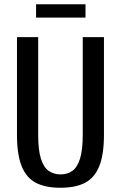

<svg xmlns="http://www.w3.org/2000/svg" viewBox="-20 -875 570 905"><path d="M265 10Q194 10 149 -13.5Q104 -37 82 -92Q60 -147 60 -240V-700H160V-240Q160 -167 173 -126.5Q186 -86 209.5 -69.5Q233 -53 265 -53Q298 -53 321 -69.5Q344 -86 357 -126.5Q370 -167 370 -240V-700H470V-240Q470 -147 448 -92Q426 -37 381 -13.5Q336 10 265 10ZM150 -792V-855H383V-792Z"/></svg>

Font: Cuprum Medium
Style: Regular
Weight: 500
Designer: Jovanny Lemonad
Foundry: Jovanny Lemonad
Version: Version 3.000